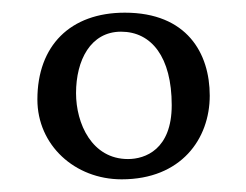

<svg xmlns="http://www.w3.org/2000/svg" viewBox="-20 -641 389 303"><path d="M39 -484C39 -412 98 -358 172 -358C266 -358 311 -422 311 -490C311 -557 275 -621 177 -621C91 -621 39 -569 39 -484ZM171 -591C219 -591 251 -551 251 -475C251 -405 209 -390 182 -390C125 -390 100 -446 100 -494C100 -546 123 -591 171 -591Z"/></svg>

Font: Libertinus Serif Semibold
Style: Regular
Weight: 600
Designer: Philipp H. Poll, Khaled Hosny
Foundry: Caleb Maclennan
Version: Version 7.050;RELEASE